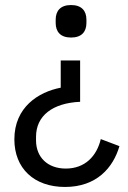

<svg xmlns="http://www.w3.org/2000/svg" viewBox="-20 -548 507 762"><path d="M238 194C363 194 429 118 454 32L380 4C364 71 318 121 241 121C170 121 123 77 123 9V-5C123 -89 189 -139 298 -144V-308H221V-200C133 -183 37 -123 37 5C37 120 115 194 238 194ZM262 -399C304 -399 323 -422 323 -457V-470C323 -505 304 -528 262 -528C220 -528 201 -505 201 -470V-457C201 -422 220 -399 262 -399Z"/></svg>

Font: IBM Plex Devanagari
Style: Regular
Weight: 400
Designer: Mike Abbink, Paul van der Laan, Pieter van Rosmalen, Erin McLaughlin
Foundry: Bold Monday
Version: Version 1.0